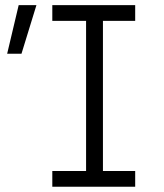

<svg xmlns="http://www.w3.org/2000/svg" viewBox="-20 -713 626 733"><path d="M179.7 0H496.1V-60.1H373V-633.3H496.1V-693.4H179.7V-633.3H308.6V-60.1H179.7ZM7.3 -507.8H62L119.1 -693.4H51.3Z"/></svg>

Font: Cascadia Code Light
Style: Regular
Weight: 300
Monospace: yes
Designer: Aaron Bell
Foundry: Saja Typeworks
Version: Version 2404.023